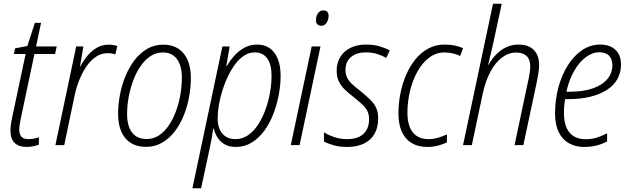

<svg xmlns="http://www.w3.org/2000/svg" viewBox="-20 -780 3383 1032"><path d="M122.6 9.8Q81.1 9.8 58.6 -12.2Q36.1 -34.2 36.1 -77.6Q36.1 -91.8 38.6 -110.4Q41 -128.9 45.4 -148.9L117.7 -489.7H54.7L61 -520L127 -532.7L167.5 -657.2H200.7L173.8 -530.3H284.7L275.9 -489.7H165L92.8 -147.9Q88.9 -128.9 86.2 -112.5Q83.5 -96.2 83.5 -83.5Q83.5 -59.6 94.7 -45.9Q106 -32.2 132.3 -32.2Q148.4 -32.2 162.4 -34.9Q176.3 -37.6 189 -42V-2.4Q175.8 2.4 158.7 6.1Q141.6 9.8 122.6 9.8Z M277.8 0 389.6 -530.3H428.2L410.2 -424.3H412.6Q428.2 -454.1 450.2 -480.5Q472.2 -506.8 500.5 -523.4Q528.8 -540 564 -540Q577.1 -540 589.1 -538.1Q601.1 -536.1 610.8 -532.7L599.6 -487.8Q590.8 -490.7 580.6 -492.4Q570.3 -494.1 557.6 -494.1Q524.4 -494.1 495.8 -474.9Q467.3 -455.6 444.8 -423.1Q422.4 -390.6 406.5 -350.8Q390.6 -311 381.8 -270L325.2 0Z M764.6 9.3Q716.3 9.3 682.9 -11.7Q649.4 -32.7 632.1 -72.5Q614.7 -112.3 614.7 -168.5Q614.7 -216.8 624.3 -268.3Q633.8 -319.8 653.3 -368.2Q672.9 -416.5 702.1 -455.3Q731.4 -494.1 770.5 -517.1Q809.6 -540 857.4 -540Q905.3 -540 938.2 -518.6Q971.2 -497.1 988.5 -457.3Q1005.9 -417.5 1005.9 -361.3Q1005.9 -311 996.3 -258.8Q986.8 -206.5 967.3 -158.4Q947.8 -110.4 918.7 -72.8Q889.6 -35.2 851.1 -12.9Q812.5 9.3 764.6 9.3ZM769 -32.7Q804.7 -32.7 834.2 -52.2Q863.8 -71.8 886.7 -105.2Q909.7 -138.7 925.5 -181.4Q941.4 -224.1 949.5 -271Q957.5 -317.9 957.5 -363.8Q957.5 -403.8 946.3 -434.1Q935.1 -464.4 912.6 -481.2Q890.1 -498 855 -498Q818.4 -498 788.3 -478Q758.3 -458 734.9 -423.6Q711.4 -389.2 695.6 -346.2Q679.7 -303.2 671.4 -257.1Q663.1 -210.9 663.1 -167.5Q663.1 -103 689.7 -67.9Q716.3 -32.7 769 -32.7Z M1014.2 231.9 1175.3 -530.3H1214.4L1196.3 -424.8H1199.2Q1217.8 -457 1241.7 -482.9Q1265.6 -508.8 1295.7 -524.7Q1325.7 -540.5 1361.8 -540.5Q1401.9 -540.5 1429.7 -521Q1457.5 -501.5 1472.9 -463.9Q1488.3 -426.3 1488.3 -373Q1488.3 -323.2 1478.3 -270.3Q1468.3 -217.3 1449.2 -167.5Q1430.2 -117.7 1400.9 -77.6Q1371.6 -37.6 1333.3 -13.9Q1294.9 9.8 1247.1 9.8Q1212.4 9.8 1188.2 -3.9Q1164.1 -17.6 1149.7 -40Q1135.3 -62.5 1128.9 -88.9H1126Q1122.6 -63.5 1117.2 -33.7Q1111.8 -3.9 1106 22.5L1061 231.9ZM1245.1 -32.2Q1282.7 -32.2 1313.2 -53.2Q1343.8 -74.2 1367.2 -110.1Q1390.6 -146 1406.7 -190.4Q1422.9 -234.9 1431.2 -281.7Q1439.5 -328.6 1439.5 -372.6Q1439.5 -435.1 1415.8 -466.8Q1392.1 -498.5 1349.1 -498.5Q1319.3 -498.5 1293 -481.7Q1266.6 -464.8 1244.6 -435.5Q1222.7 -406.2 1205.1 -369.6Q1187.5 -333 1175.3 -293.5Q1163.1 -253.9 1156.5 -215.6Q1149.9 -177.2 1149.9 -145.5Q1149.9 -91.3 1175.3 -61.8Q1200.7 -32.2 1245.1 -32.2Z M1543 0 1655.3 -530.3H1702.6L1590.3 0ZM1707.5 -641.6Q1693.8 -641.6 1686 -649.4Q1678.2 -657.2 1678.2 -671.9Q1678.2 -684.6 1682.6 -696.5Q1687 -708.5 1696 -716.3Q1705.1 -724.1 1718.3 -724.1Q1732.4 -724.1 1739.3 -716.3Q1746.1 -708.5 1746.1 -694.3Q1746.1 -674.8 1735.6 -658.2Q1725.1 -641.6 1707.5 -641.6Z M1846.2 9.8Q1804.2 9.8 1772.2 0.5Q1740.2 -8.8 1721.2 -19.5V-68.8Q1742.7 -54.7 1775.6 -43.5Q1808.6 -32.2 1844.2 -32.2Q1885.7 -32.2 1911.9 -45.4Q1938 -58.6 1950.9 -82.5Q1963.9 -106.4 1963.9 -139.6Q1963.9 -165 1954.3 -183.6Q1944.8 -202.1 1926.3 -219.5Q1907.7 -236.8 1881.3 -257.8Q1855 -277.8 1834 -297.9Q1813 -317.9 1801.3 -342.3Q1789.6 -366.7 1789.6 -399.4Q1789.6 -442.9 1809.3 -474.4Q1829.1 -505.9 1864.5 -523.2Q1899.9 -540.5 1946.3 -540.5Q1988.3 -540.5 2020.5 -531Q2052.7 -521.5 2075.2 -508.8L2056.2 -468.8Q2035.6 -481 2007.8 -489.7Q1980 -498.5 1945.8 -498.5Q1897.5 -498.5 1867.2 -473.9Q1836.9 -449.2 1836.9 -403.3Q1836.9 -380.4 1845.9 -362.3Q1855 -344.2 1872.3 -328.1Q1889.6 -312 1914.6 -293Q1942.9 -269.5 1965.1 -249Q1987.3 -228.5 2000 -204.1Q2012.7 -179.7 2012.7 -143.1Q2012.7 -96.2 1993.7 -61.8Q1974.6 -27.3 1937.3 -8.8Q1899.9 9.8 1846.2 9.8Z M2276.9 9.8Q2227.1 9.8 2192.4 -11.2Q2157.7 -32.2 2139.6 -72.3Q2121.6 -112.3 2121.6 -170.9Q2121.6 -222.2 2131.6 -274.7Q2141.6 -327.1 2161.9 -375Q2182.1 -422.9 2211.9 -460Q2241.7 -497.1 2281.5 -518.8Q2321.3 -540.5 2370.1 -540.5Q2397.9 -540.5 2423.6 -535.4Q2449.2 -530.3 2468.8 -520.5L2453.1 -479Q2435.5 -488.3 2413.6 -493.2Q2391.6 -498 2369.6 -498Q2323.2 -498 2285.9 -469.5Q2248.5 -440.9 2222.7 -393.6Q2196.8 -346.2 2183.3 -288.8Q2169.9 -231.4 2169.9 -173.3Q2169.9 -128.4 2182.6 -96.7Q2195.3 -64.9 2220.7 -48.6Q2246.1 -32.2 2282.7 -32.2Q2309.1 -32.2 2333.5 -39.3Q2357.9 -46.4 2382.3 -57.6V-14.6Q2361.8 -4.9 2335.4 2.4Q2309.1 9.8 2276.9 9.8Z M2468.8 0 2629.9 -759.8H2676.8L2631.3 -548.3Q2627 -529.3 2622.3 -509.3Q2617.7 -489.3 2612.8 -469.5Q2607.9 -449.7 2603.5 -431.2H2605.5Q2621.1 -459.5 2644.3 -484.4Q2667.5 -509.3 2698.5 -524.9Q2729.5 -540.5 2767.1 -540.5Q2801.8 -540.5 2826.4 -528.1Q2851.1 -515.6 2864.5 -491Q2877.9 -466.3 2877.9 -429.7Q2877.9 -410.6 2873.5 -384.8Q2869.1 -358.9 2864.3 -334.5L2793 0H2745.6L2817.4 -338.4Q2822.8 -361.3 2826.4 -383.3Q2830.1 -405.3 2830.1 -423.3Q2830.1 -460.4 2810.3 -479Q2790.5 -497.6 2754.9 -497.6Q2714.4 -497.6 2678.7 -471.2Q2643.1 -444.8 2616.2 -395Q2589.4 -345.2 2574.2 -274.4L2516.1 0Z M3118.7 9.8Q3073.2 9.8 3038.1 -10Q3002.9 -29.8 2983.2 -69.6Q2963.4 -109.4 2963.4 -169.9Q2963.4 -245.1 2981.7 -311.8Q3000 -378.4 3032.7 -429.9Q3065.4 -481.4 3109.6 -511Q3153.8 -540.5 3205.6 -540.5Q3257.3 -540.5 3287.6 -512.7Q3317.9 -484.9 3317.9 -432.6Q3317.9 -391.1 3299.3 -356.7Q3280.8 -322.3 3244.1 -298.1Q3207.5 -273.9 3154.8 -260.5Q3102.1 -247.1 3034.2 -247.1H3017.6Q3014.6 -231.4 3012.9 -212.4Q3011.2 -193.4 3011.2 -173.8Q3011.2 -103 3041.3 -67.4Q3071.3 -31.7 3128.4 -31.7Q3161.1 -31.7 3189.2 -40.8Q3217.3 -49.8 3243.2 -63.5V-20Q3219.7 -6.8 3188.5 1.5Q3157.2 9.8 3118.7 9.8ZM3024.4 -287.1H3043Q3115.2 -287.1 3166.3 -304.9Q3217.3 -322.8 3244.4 -355Q3271.5 -387.2 3271.5 -429.7Q3271.5 -460.9 3254.2 -480Q3236.8 -499 3200.7 -499Q3164.1 -499 3128.7 -472.7Q3093.3 -446.3 3065.9 -398.7Q3038.6 -351.1 3024.4 -287.1Z"/></svg>

Font: Open Sans SemiCondensed Light
Style: Italic
Weight: 300
Width: 4
Italic angle: -12°
Designer: Monotype Design Team
Foundry: Monotype Imaging Inc.
Version: Version 3.000